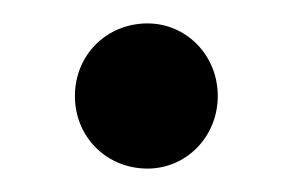

<svg xmlns="http://www.w3.org/2000/svg" viewBox="-20 -138 250 164"><path d="M106 6C139 6 166 -21 166 -56C166 -91 139 -118 106 -118C71 -118 44 -91 44 -56C44 -21 71 6 106 6Z"/></svg>

Font: Arvore Sans
Style: Regular
Weight: 400
Designer: Jonny Pinhorn (Latin) Dan Schunck (customization for Arvore)
Version: Version 1.000;Glyphs 3.3 (3305)